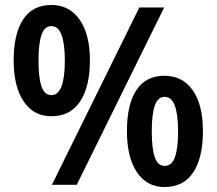

<svg xmlns="http://www.w3.org/2000/svg" viewBox="-20 -744 872 773"><path d="M187 -724Q259 -724 300.5 -665Q342 -606 342 -501Q342 -395 302.5 -335.5Q263 -276 187 -276Q115 -276 75 -336Q35 -396 35 -501Q35 -607 73 -665.5Q111 -724 187 -724ZM641 -714 289 0H189L541 -714ZM187 -639Q159 -639 147 -603.5Q135 -568 135 -500Q135 -432 147 -396.5Q159 -361 187 -361Q241 -361 241 -500Q241 -639 187 -639ZM642 -439Q715 -439 756 -380.5Q797 -322 797 -216Q797 -109 758 -50Q719 9 642 9Q571 9 531 -51Q491 -111 491 -216Q491 -323 529 -381Q567 -439 642 -439ZM643 -354Q615 -354 603 -318.5Q591 -283 591 -215Q591 -147 603 -111.5Q615 -76 643 -76Q672 -76 684.5 -112Q697 -148 697 -215Q697 -282 684 -318Q671 -354 643 -354Z"/></svg>

Font: Noto Sans Bengali SemiCondensed SemiBold
Style: Regular
Weight: 600
Width: 4
Designer: Joana Ranito - Universal Thirst; Jelle Bosma - Monotype Design Team
Foundry: Universal Thirst ehf.
Version: Version 3.000; ttfautohint (v1.8.4.7-5d5b)